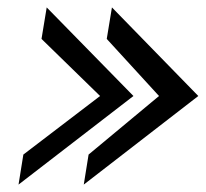

<svg xmlns="http://www.w3.org/2000/svg" viewBox="-20 -541 555 518"><path d="M30 -43 340 -282 106 -521 92 -436 250 -282 43 -124ZM206 -43 515 -282 282 -521 268 -436 409 -282 219 -124Z"/></svg>

Font: Charger Sport
Style: SeBdNrwObl
Weight: 600
Designer: Jasper
Foundry: Cannot Into Space Fonts
Version: Version 1.1